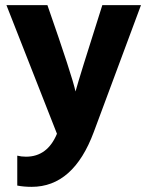

<svg xmlns="http://www.w3.org/2000/svg" viewBox="-20 -527 572 745"><path d="M103 198Q72 198 47 193V77Q63 81 81 81Q164 81 201 -8L5 -507H164Q261 -229 273 -172Q286 -221 377 -507H527L344 -15Q265 198 103 198Z"/></svg>

Font: Hind Colombo
Style: Bold
Weight: 700
Designer: Jyotish Sonowal, Aditi Pimprikar
Foundry: Indian Type Foundry
Version: Version 1.000;PS 1.0;hotconv 1.0.86;makeotf.lib2.5.63406; tt